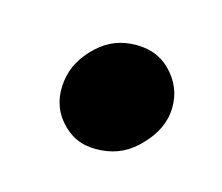

<svg xmlns="http://www.w3.org/2000/svg" viewBox="-37 -151 244 211"><g transform="rotate(15 84.5 -46.0)"><path d="M54 -90C41 -78 33 -64 31 -48C29 -32 32 -17 43 -4C54 9 67 15 84 15C101 15 116 10 129 -2C142 -14 151 -28 153 -44C155 -60 151 -75 140 -88C129 -101 115 -107 98 -107C81 -107 67 -102 54 -90Z"/></g></svg>

Font: AppleStorm
Style: XbdIta
Weight: 800
Foundry: Cannot Into Space Fonts
Version: Version 1.01